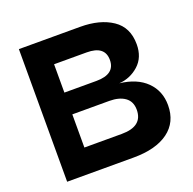

<svg xmlns="http://www.w3.org/2000/svg" viewBox="-122 -812 941 936"><g transform="rotate(-20 348.0 -344.0)"><path d="M71 0V-688H389Q491 -688 555 -645Q619 -602 619 -514Q619 -446 575.5 -407Q532 -368 474 -364Q563 -354 612 -305.5Q661 -257 661 -183Q661 -95 596.5 -47.5Q532 0 416 0ZM376 -560H207V-413H373Q470 -413 470 -487Q470 -560 376 -560ZM399 -300H207V-128H401Q510 -128 510 -214Q510 -257 480 -278.5Q450 -300 399 -300Z"/></g></svg>

Font: Roundo SemiBold
Style: Regular
Weight: 600
Designer: Namrata Goyal (Gurmukhi), Shiva Nallaperumal (Latin)
Foundry: Indian Type Foundry
Version: Version 1.000;PS 1.0;hotconv 1.0.88;makeotf.lib2.5.647800